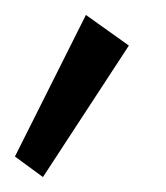

<svg xmlns="http://www.w3.org/2000/svg" viewBox="-20 -816 222 257"><path d="M37.5 -579 0 -606.5 95 -796 152.5 -755Z"/></svg>

Font: Spartan Thin
Style: Regular
Weight: 400
Version: Version 1.004